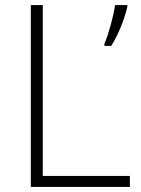

<svg xmlns="http://www.w3.org/2000/svg" viewBox="-20 -734 552 754"><path d="M101 0H490V-43H148V-714H101ZM480 -707V-714H432C426 -671 405 -595 390 -562V-554H417C446 -600 469 -660 480 -707Z"/></svg>

Font: Noto Sans Syriac Extralight
Style: Regular
Weight: 200
Designer: Patrick Giasson and the Monotype Design Team
Foundry: Monotype Imaging Inc.
Version: Version 3.000